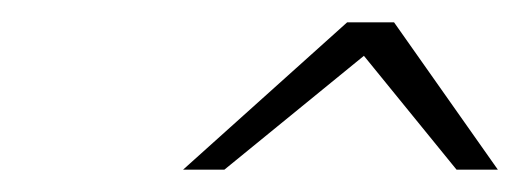

<svg xmlns="http://www.w3.org/2000/svg" viewBox="-20 -683 466 172"><path d="M291 -663H333L426 -531H389L306 -633L181 -531H144Z"/></svg>

Font: Exo Light
Style: Italic
Weight: 300
Italic angle: -9°
Designer: Natanael Gama
Foundry: Natanael Gama
Version: Version 1.500; ttfautohint (v1.6)